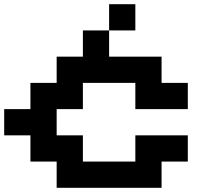

<svg xmlns="http://www.w3.org/2000/svg" viewBox="-20 -1020 1040 915"><path d="M625 -875H500V-1000H625ZM875 -625V-500H625V-625H375V-500H250V-375H375V-250H625V-375H875V-250H750V-125H250V-250H125V-375H0V-500H125V-625H250V-750H375V-875H500V-750H750V-625Z"/></svg>

Font: Press Start 2P
Style: Regular
Weight: 400
Designer: CodeMan38
Foundry: CodeMan38
Version: Version 3.000